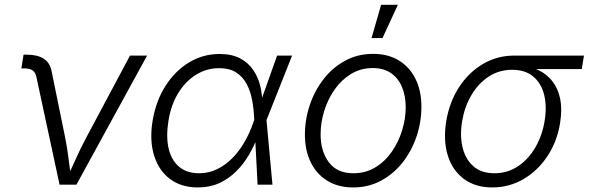

<svg xmlns="http://www.w3.org/2000/svg" viewBox="-20 -781 2490 812"><path d="M231.9 0 133.8 -456.1Q129.4 -475.6 117.4 -483.6Q105.5 -491.7 82.5 -491.7H70.3L79.6 -549.8H92.8Q138.7 -549.8 165 -532.7Q191.4 -515.6 198.2 -480L254.9 -202.6Q264.2 -156.7 269.8 -110.6Q275.4 -64.5 282.2 -21.5H259.3Q281.2 -64.9 301.5 -110.8Q321.8 -156.7 346.7 -202.6L529.8 -545.9H602.1L303.2 0Z M816.9 11.7Q746.1 11.7 698.5 -24.4Q650.9 -60.5 631.3 -124.5Q611.8 -188.5 625.5 -271Q639.6 -354.5 679.9 -417.7Q720.2 -481 779.3 -516.8Q838.4 -552.7 908.2 -552.7Q960.4 -552.7 995.4 -534.2Q1030.3 -515.6 1051.3 -484.6Q1072.3 -453.6 1081.1 -415.8Q1089.8 -377.9 1089.4 -339.4H1112.8L1106.9 -274.4L1132.3 0H1069.3L1054.7 -283.7Q1053.2 -320.3 1046.4 -357.2Q1039.6 -394 1023.7 -424.8Q1007.8 -455.6 979.5 -474.1Q951.2 -492.7 906.2 -492.7Q854 -492.7 809.3 -465.1Q764.6 -437.5 733.9 -387.5Q703.1 -337.4 692.4 -270Q681.6 -203.1 693.1 -153.3Q704.6 -103.5 737.3 -75.9Q770 -48.3 821.8 -48.3Q863.8 -48.3 899.7 -66.2Q935.5 -84 964.6 -114.3Q993.7 -144.5 1015.1 -182.4Q1036.6 -220.2 1050.3 -260.3L1151.9 -545.9H1215.3L1106.4 -271.5L1091.3 -208.5H1071.3Q1056.2 -166 1033 -126.5Q1009.8 -86.9 978.3 -55.7Q946.8 -24.4 906.7 -6.3Q866.7 11.7 816.9 11.7Z M1473.1 11.7Q1410.6 11.7 1365 -16.1Q1319.3 -43.9 1294.4 -94.2Q1269.5 -144.5 1269.5 -211.4Q1269.5 -275.4 1290 -336.4Q1310.5 -397.5 1348.4 -446.3Q1386.2 -495.1 1439.5 -524.2Q1492.7 -553.2 1558.1 -553.2Q1621.1 -553.2 1666.7 -525.4Q1712.4 -497.6 1737.3 -447.3Q1762.2 -397 1762.2 -330.1Q1762.2 -265.1 1741.7 -204.1Q1721.2 -143.1 1682.9 -94.2Q1644.5 -45.4 1591.3 -16.8Q1538.1 11.7 1473.1 11.7ZM1474.6 -48.3Q1526.4 -48.3 1567.4 -73.2Q1608.4 -98.1 1637 -139.4Q1665.5 -180.7 1680.7 -230Q1695.8 -279.3 1695.8 -328.1Q1695.8 -375.5 1680.2 -412.8Q1664.6 -450.2 1633.8 -471.7Q1603 -493.2 1556.6 -493.2Q1505.9 -493.2 1465.1 -468.5Q1424.3 -443.8 1395.5 -402.8Q1366.7 -361.8 1351.3 -312.3Q1335.9 -262.7 1335.9 -212.4Q1335.9 -141.6 1370.6 -95Q1405.3 -48.3 1474.6 -48.3ZM1551.3 -620.1 1591.8 -760.7H1662.6L1597.7 -620.1Z M2062 11.7Q1990.7 11.7 1942.4 -23.9Q1894 -59.6 1874 -122.8Q1854 -186 1867.2 -269Q1881.3 -351.6 1922.4 -413.8Q1963.4 -476.1 2023.4 -511Q2083.5 -545.9 2154.3 -545.9H2449.7L2440.4 -488.8H2207L2146 -485.8Q2090.3 -485.8 2046.4 -456.8Q2002.4 -427.7 1973.6 -378.7Q1944.8 -329.6 1934.6 -269Q1924.3 -209 1936 -158.7Q1947.8 -108.4 1981.4 -78.4Q2015.1 -48.3 2070.8 -48.3Q2127 -48.3 2171.1 -78.1Q2215.3 -107.9 2244.4 -158.2Q2273.4 -208.5 2283.2 -269Q2293.5 -330.1 2281.5 -379.2Q2269.5 -428.2 2235.6 -457Q2201.7 -485.8 2146 -485.8L2148.4 -506.8Q2201.2 -506.8 2242.7 -490.7Q2284.2 -474.6 2311.3 -443.1Q2338.4 -411.6 2348.4 -365.7Q2358.4 -319.8 2348.6 -260.3Q2335.9 -181.6 2294.9 -120.1Q2253.9 -58.6 2193.6 -23.4Q2133.3 11.7 2062 11.7Z"/></svg>

Font: Inter Light
Style: Italic
Weight: 300
Italic angle: -9.3988°
Designer: Rasmus Andersson
Foundry: rsms
Version: Version 4.001;git-66647c0bb